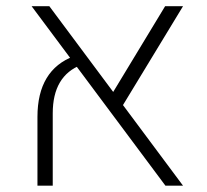

<svg xmlns="http://www.w3.org/2000/svg" viewBox="-20 -588 654 608"><path d="M503.9 0 80.1 -568.4H136.2L559.6 0ZM98.6 0V-217.8Q98.6 -292.5 127.7 -340.6Q156.7 -388.7 214.4 -410.2L237.8 -382.8Q147 -348.1 147 -229V0ZM559.6 -568.4 357.9 -236.3 323.7 -272.5 502.9 -568.4Z"/></svg>

Font: Heebo ExtraLight
Style: Regular
Weight: 250
Designer: Oded Ezer
Foundry: Ezer Type House
Version: Version 3.100